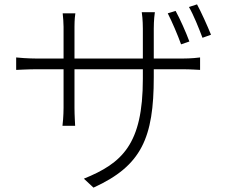

<svg xmlns="http://www.w3.org/2000/svg" viewBox="-20 -804 1040 879"><path d="M784 -754 748 -743C767 -706 794 -643 809 -601L847 -614C832 -655 803 -720 784 -754ZM882 -784 845 -772C866 -736 890 -676 907 -631L946 -645C929 -687 901 -749 882 -784ZM54 -541V-484C58 -484 109 -487 149 -487H271V-310C271 -276 267 -232 266 -228H324C324 -232 321 -277 321 -310V-487H634V-443C634 -143 539 -57 364 14L408 55C628 -45 684 -173 684 -451V-487H815C855 -487 891 -484 896 -484V-541C890 -540 855 -536 815 -536H684V-673C684 -711 688 -744 689 -748H629C630 -744 634 -711 634 -673V-536H321V-682C321 -713 324 -740 325 -743H267C269 -725 271 -698 271 -681V-536H149C111 -536 57 -540 54 -541Z"/></svg>

Font: Noto Sans HK Light
Style: Regular
Weight: 300
Designer: Ryoko NISHIZUKA 西塚涼子 (kana, bopomofo & ideographs); Paul D. Hunt (Latin, Greek & Cyrillic); Sandoll Communications 산돌커뮤니
Foundry: Adobe
Version: Version 2.004;hotconv 1.0.118;makeotfexe 2.5.65603